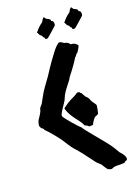

<svg xmlns="http://www.w3.org/2000/svg" viewBox="-184 -971 771 1059"><g transform="rotate(-20 201.5 -441.5)"><path d="M-7.8 -329.1C-1 -325.2 4.9 -321.3 5.9 -313.5C27.3 -293.9 70.3 -241.2 85.9 -215.8C94.7 -201.2 104.5 -186.5 114.3 -172.9C125 -158.2 136.7 -148.4 147.5 -133.8C169.9 -107.4 188.5 -79.1 210 -51.8C216.8 -43 226.6 -36.1 235.4 -27.3C244.1 -14.6 250 -2 260.7 9.8C268.6 10.7 270.5 15.6 281.2 15.6C284.2 15.6 290 11.7 293 10.7C303.7 6.8 324.2 8.8 335.9 8.8C342.8 8.8 356.4 8.8 361.3 5.9C366.2 2.9 363.3 -1 374 -1C377 -2.9 378.9 -5.9 378.9 -10.7C378.9 -12.7 378.9 -16.6 377 -21.5C371.1 -37.1 363.3 -43.9 352.5 -56.6L335 -85.9C323.2 -105.5 309.6 -122.1 294.9 -140.6C279.3 -161.1 208 -243.2 203.1 -255.9C192.4 -263.7 124 -340.8 122.1 -352.5C122.1 -370.1 156.2 -411.1 165 -427.7C169.9 -436.5 172.9 -447.3 177.7 -456.1C192.4 -482.4 210.9 -502.9 228.5 -526.4C231.4 -530.3 232.4 -535.2 235.4 -539.1C243.2 -548.8 250 -557.6 258.8 -569.3C273.4 -588.9 288.1 -608.4 300.8 -630.9C309.6 -635.7 311.5 -647.5 322.3 -652.3C329.1 -664.1 337.9 -673.8 341.8 -688.5C331.1 -701.2 322.3 -708 303.7 -708C296.9 -714.8 294.9 -721.7 278.3 -725.6C265.6 -725.6 263.7 -740.2 244.1 -739.3C217.8 -723.6 192.4 -681.6 173.8 -658.2C157.2 -633.8 140.6 -610.4 124 -584C101.6 -552.7 78.1 -523.4 60.5 -490.2C53.7 -477.5 47.9 -466.8 42 -456.1C37.1 -447.3 26.4 -441.4 23.4 -430.7C20.5 -426.8 22.5 -421.9 19.5 -418C12.7 -402.3 2 -388.7 -6.8 -375C-8.8 -372.1 -14.6 -352.5 -14.6 -347.7C-14.6 -340.8 -10.7 -335.9 -7.8 -329.1ZM149.4 -387.7C157.2 -356.4 173.8 -332 194.3 -305.7L201.2 -296.9C208 -288.1 218.8 -272.5 221.7 -261.7C232.4 -257.8 238.3 -253.9 245.1 -247.1C250 -248 252 -247.1 267.6 -248C267.6 -254.9 286.1 -281.2 292 -285.2C298.8 -290 306.6 -289.1 313.5 -295.9C315.4 -297.9 323.2 -336.9 323.2 -340.8C323.2 -351.6 306.6 -365.2 302.7 -376C299.8 -379.9 297.9 -390.6 294.9 -393.6C292 -400.4 286.1 -403.3 282.2 -408.2C277.3 -415 272.5 -423.8 267.6 -433.6C253.9 -441.4 265.6 -445.3 244.1 -445.3C231.4 -434.6 215.8 -428.7 200.2 -420.9C184.6 -413.1 173.8 -406.2 149.4 -387.7ZM160.2 -814.5C162.1 -812.5 165 -811.5 168.9 -807.6C171.9 -804.7 171.9 -799.8 174.8 -795.9C181.6 -795.9 179.7 -787.1 182.6 -783.2C186.5 -782.2 190.4 -781.2 195.3 -782.2C197.3 -782.2 252.9 -832 254.9 -834C257.8 -836.9 260.7 -846.7 255.9 -858.4C254.9 -859.4 259.8 -859.4 245.1 -866.2C245.1 -869.1 250 -871.1 240.2 -877.9C236.3 -880.9 232.4 -882.8 227.5 -884.8C224.6 -887.7 222.7 -886.7 214.8 -899.4C208 -896.5 208 -891.6 203.1 -888.7C202.1 -881.8 198.2 -879.9 195.3 -875C179.7 -864.3 169.9 -855.5 150.4 -832C153.3 -829.1 152.3 -830.1 160.2 -814.5ZM320.3 -814.5C322.3 -812.5 325.2 -811.5 329.1 -807.6C332 -804.7 332 -799.8 335 -795.9C341.8 -795.9 339.8 -787.1 342.8 -783.2C345.7 -782.2 349.6 -781.2 355.5 -782.2C357.4 -782.2 413.1 -832 415 -834C418 -836.9 420.9 -846.7 416 -858.4C415 -859.4 419.9 -859.4 405.3 -866.2C405.3 -869.1 410.2 -871.1 400.4 -877.9C396.5 -880.9 391.6 -882.8 386.7 -884.8C383.8 -887.7 382.8 -886.7 375 -899.4C368.2 -896.5 368.2 -891.6 363.3 -888.7C362.3 -881.8 358.4 -879.9 355.5 -875C339.8 -864.3 330.1 -855.5 310.5 -832C313.5 -829.1 312.5 -830.1 320.3 -814.5Z"/></g></svg>

Font: Caesar Dressing Cyrillic
Style: Regular
Weight: 400
Designer: Dathan Boardman
Foundry: Open Window
Version: Version 1.00;July 2, 2020;FontCreator 13.0.0.2642 64-bit